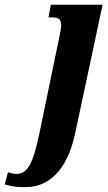

<svg xmlns="http://www.w3.org/2000/svg" viewBox="-143 -556 461 816"><path d="M-25 239C55 236 141 180 177 8L293 -536H73L63 -482H79C107 -482 117 -474 117 -448C117 -433 112 -415 108 -393L25 8C-3 141 -25 183 -74 183C-85 183 -102 179 -109 176L-123 228C-87 237 -66 241 -25 239Z"/></svg>

Font: Noto Serif Condensed Extra
Style: Italic
Weight: 800
Width: 3
Italic angle: -12°
Designer: Monotype Design Team
Foundry: Monotype Imaging Inc.
Version: Version 1.901